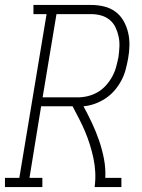

<svg xmlns="http://www.w3.org/2000/svg" viewBox="-54 -755 574 775"><path d="M-34 0V-37H24L134 -698H81V-735H314Q340 -735 365.5 -729Q391 -723 411.5 -708Q432 -693 444.5 -671Q457 -649 463 -624Q469 -599 468.5 -572Q468 -545 463 -518Q459 -496 453 -473.5Q447 -451 435.5 -429.5Q424 -408 408 -389.5Q392 -371 371.5 -357.5Q351 -344 328.5 -336Q306 -328 283 -326Q301 -293 317 -259Q333 -225 345.5 -189Q358 -153 365.5 -114.5Q373 -76 371 -37H436V0H328Q332 -30 330.5 -59.5Q329 -89 323 -117Q317 -145 308.5 -172Q300 -199 289 -225Q278 -251 265 -276Q252 -301 239 -326H112L65 -37H117V0ZM118 -362H259Q280 -362 300.5 -367Q321 -372 339.5 -382.5Q358 -393 373 -409.5Q388 -426 398.5 -445Q409 -464 414.5 -484Q420 -504 424 -524Q427 -545 428 -566Q429 -587 425 -606.5Q421 -626 412.5 -644Q404 -662 389 -674.5Q374 -687 354.5 -692.5Q335 -698 314 -698H174Z"/></svg>

Font: Iosevka Curly Slab XLtObl
Style: Regular
Weight: 200
Italic angle: -9°
Monospace: yes
Designer: Belleve Invis
Foundry: Belleve Invis
Version: Version 11.1.0; ttfautohint (v1.8.3)